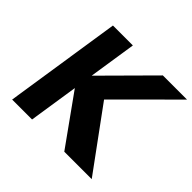

<svg xmlns="http://www.w3.org/2000/svg" viewBox="-165 -896 1089 1089"><g transform="rotate(45 379.5 -351.5)"><path d="M695.8 -0.9 425.9 -369.8 758.9 -702.1H565.1L280.7 -415.7L324.6 -702.1H164.8L57.5 -0.9H217.3L262.8 -298.4L475.7 -0.9Z"/></g></svg>

Font: Sztylet
Style: BdObl
Weight: 700
Foundry: Cannot Into Space Fonts, PlusOne Fonts
Version: Version 0.12